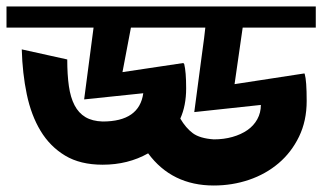

<svg xmlns="http://www.w3.org/2000/svg" viewBox="-23 -577 992 591"><path d="M635 -148Q666 -148 692.5 -155.5Q719 -163 738.5 -176.5Q758 -190 769 -210Q780 -230 780 -254L575 -232Q589 -341 598 -405.5Q607 -470 609 -492H380L354 -355L541 -383L544 -380Q550 -356 550 -305Q550 -252 532 -212Q549 -183 570.5 -167Q592 -151 635 -148ZM949 -492H724L699 -318L914 -351L915 -349Q921 -329 921 -266Q921 -205 897.5 -156.5Q874 -108 834.5 -74.5Q795 -41 743.5 -23.5Q692 -6 635 -6Q506 -6 433 -105Q371 -70 293 -70Q224 -70 177.5 -98Q131 -126 102 -174Q73 -222 59.5 -286.5Q46 -351 44 -425L184 -394Q184 -347 189 -312Q194 -277 206.5 -253Q219 -229 240 -216.5Q261 -204 293 -203Q406 -203 418 -290L236 -271L265 -492H-3V-557H949Z"/></svg>

Font: Shorif Bongobondhu ANSI V1
Style: Regular
Weight: 400
Designer: Shorif Uddin Shishir, Shorif art & Design, e-mail : shorifart@gmail.com, facebook : Shorif2001
Foundry: Lipighor Font Foundry
Version: Designed by Shorif Uddin Shishir | Developed by Niladri Shek